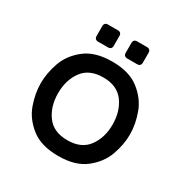

<svg xmlns="http://www.w3.org/2000/svg" viewBox="-161 -822 939 970"><g transform="rotate(30 308.0 -337.5)"><path d="M48 -262Q48 -321 70 -383.5Q92 -446 150 -491.5Q208 -537 308 -537Q407 -537 465 -491.5Q523 -446 545.5 -383.5Q568 -321 568 -262Q568 -203 545.5 -140.5Q523 -78 465 -32.5Q407 13 308 13Q208 13 150 -32.5Q92 -78 70 -140.5Q48 -203 48 -262ZM467 -262Q467 -339 428 -392Q389 -445 308 -445Q227 -445 188 -392Q149 -339 149 -262Q149 -185 188 -132Q227 -79 308 -79Q389 -79 428 -132Q467 -185 467 -262ZM252 -588H194Q184 -588 178.5 -593.5Q173 -599 173 -609V-667Q173 -677 178.5 -682.5Q184 -688 194 -688H252Q262 -688 267.5 -682.5Q273 -677 273 -667V-609Q273 -599 267.5 -593.5Q262 -588 252 -588ZM422 -588H364Q354 -588 348.5 -593.5Q343 -599 343 -609V-667Q343 -677 348.5 -682.5Q354 -688 364 -688H422Q432 -688 437.5 -682.5Q443 -677 443 -667V-609Q443 -599 437.5 -593.5Q432 -588 422 -588Z"/></g></svg>

Font: Shippori Antique B1
Style: Regular
Weight: 400
Designer: FONTDASU
Foundry: FONTDASU / Google Inc. / but / Adobe
Version: Version 2.001